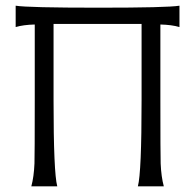

<svg xmlns="http://www.w3.org/2000/svg" viewBox="-20 -653 674 674"><path d="M326 -569H168V-301Q168 -47 181 1H90Q99 -32 101 -79Q102 -108 102 -301V-567Q62 -566 35 -558V-633Q78 -626 326 -626Q567 -626 610 -633V-558Q583 -566 543 -567V-301Q543 -108 544 -79Q546 -32 555 1H464Q477 -47 477 -301V-569Z"/></svg>

Font: GFS Neohellenic Rg
Style: Regular
Weight: 400
Designer: Takis Katsoulidis and George D. Matthiopoulos
Foundry: Takis Katsoulidis and George D. Matthiopoulos
Version: Version 1.0